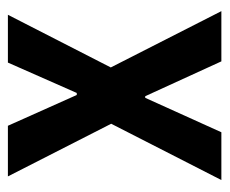

<svg xmlns="http://www.w3.org/2000/svg" viewBox="-66 -500 567 474"><g transform="rotate(-90 217.0 -263.5)"><path d="M9 0 148 -272 18 -527H143L219 -357H224L299 -527H417L287 -273L426 0H302L216 -188H212L127 0Z"/></g></svg>

Font: Archivo SemiBold Condensed
Style: Regular
Weight: 600
Width: 3
Version: Version 2.001